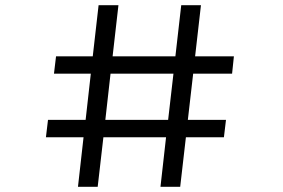

<svg xmlns="http://www.w3.org/2000/svg" viewBox="-20 -720 1090 740"><path d="M165 -258H310L330 -436H188L196 -503H337.5L360 -700H436.5L414 -503H656L678.5 -700H754.5L732 -503H881.5L874.5 -436H724.5L704 -258H851L843 -191H696.5L674.5 0H598.5L620 -191H378.5L356.5 0H280.5L302 -191H157ZM386 -258H628L648.5 -436H406Z"/></svg>

Font: League Mono Extended Light
Style: Regular
Weight: 300
Width: 9
Designer: Tyler Finck
Foundry: The League of Moveable Type / Tyler Finck
Version: Version 2.210